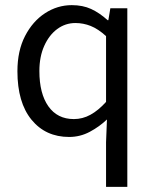

<svg xmlns="http://www.w3.org/2000/svg" viewBox="-20 -518 595 743"><path d="M390.4 205.1V32.4L393.9 -55.7Q365 -28 327.6 -8Q290.2 12 247.6 12Q156.5 12 101.9 -54.7Q47.4 -121.4 47.4 -242.4Q47.4 -321.3 76.9 -378.5Q106.4 -435.7 154.3 -466.9Q202.3 -498.1 257.7 -498.1Q300.2 -498.1 332.5 -483.3Q364.8 -468.5 396.5 -439.9H399.3L407 -486.1H472.7V205.1ZM265.8 -57.2Q299.7 -57.2 330 -73.9Q360.4 -90.5 390.4 -123.6V-378.3Q359.6 -406.2 330.9 -417.6Q302.2 -428.9 271.9 -428.9Q233 -428.9 201.5 -405.7Q170.1 -382.5 151.2 -340.5Q132.4 -298.5 132.4 -243.2Q132.4 -155.9 167.2 -106.6Q202.1 -57.2 265.8 -57.2Z"/></svg>

Font: SourceSans3VF
Style: Regular
Weight: 200
Designer: Paul D. Hunt
Foundry: Adobe
Version: Version 3.052;hotconv 1.1.0;makeotfexe 2.6.0